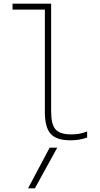

<svg xmlns="http://www.w3.org/2000/svg" viewBox="-20 -750 540 1040"><path d="M169 270H132L249 50H290ZM361 10Q286 10 254.5 -25Q223 -60 223 -142V-698H48V-730H257V-146Q257 -76 281 -49Q305 -22 366 -22Q391 -22 411.5 -26Q432 -30 452 -38V-5Q429 3 407.5 6.5Q386 10 361 10Z"/></svg>

Font: M PLUS Code Latin ExtraLight
Style: Regular
Weight: 250
Designer: Coji Morishita
Foundry: UNDERFOREST DESIGN
Version: Version 1.002; ttfautohint (v1.8.3)